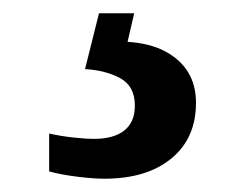

<svg xmlns="http://www.w3.org/2000/svg" viewBox="-20 -29 373 289"><path d="M137 240Q121 240 96.5 237Q72 234 54 229V172Q72 176 90.5 178Q109 180 122 180Q151 180 167 167.5Q183 155 183 130Q183 101 161.5 89Q140 77 108 75L129 -9H182L172 34Q205 36 228 48Q251 60 263 79.5Q275 99 275 126Q275 179 238 209.5Q201 240 137 240Z"/></svg>

Font: Noto Serif Hebrew SemiBold
Style: Regular
Weight: 600
Version: Version 2.003